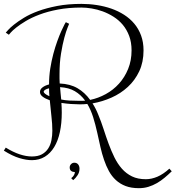

<svg xmlns="http://www.w3.org/2000/svg" viewBox="-20 -753 909 994"><path d="M390.1 -212.9Q371.6 -212.9 347.2 -214.6Q322.8 -216.3 297.9 -220.2Q298.8 -207.5 299.3 -194.8Q299.8 -182.1 299.8 -169.9Q299.8 -114.7 290 -69.3Q280.3 -23.9 260.7 8.3Q241.2 40.5 212.2 58.3Q183.1 76.2 145 76.2Q116.2 76.2 80.3 65.4Q44.4 54.7 0 26.9L9.8 11.2Q47.9 34.7 81.8 45.9Q115.7 57.1 145 57.1Q176.8 57.1 197.3 45.7Q217.8 34.2 229.7 15.4Q241.7 -3.4 246.3 -27.3Q251 -51.3 251 -76.2Q251 -110.8 246.3 -150.4Q241.7 -189.9 237.8 -233.9Q215.3 -241.7 201.2 -252.2Q187 -262.7 187 -276.9Q187 -290.5 200 -300.5Q212.9 -310.5 233.9 -315.9Q233.9 -357.9 240.2 -398.2Q246.6 -438.5 256.1 -474.1Q265.6 -509.8 276.6 -540Q287.6 -570.3 297.4 -592Q307.1 -613.8 313.7 -626Q320.3 -638.2 320.8 -638.2L337.9 -629.9Q337.9 -629.4 330.1 -610.6Q322.3 -591.8 313 -557.6Q303.7 -523.4 295.9 -475.6Q288.1 -427.7 288.1 -369.1Q288.1 -357.9 288.1 -345.5Q288.1 -333 289.1 -320.8Q343.3 -318.4 381.1 -296.4Q418.9 -274.4 446.8 -235.8Q488.8 -244.6 527.6 -265.9Q566.4 -287.1 595.9 -319.8Q625.5 -352.5 643.3 -396Q661.1 -439.5 661.1 -492.2Q661.1 -534.2 648.7 -567.1Q636.2 -600.1 615.5 -624.8Q594.7 -649.4 567.6 -666.5Q540.5 -683.6 511.7 -694.1Q482.9 -704.6 454.3 -709.2Q425.8 -713.9 401.9 -713.9Q334.5 -713.9 280.5 -703.6Q226.6 -693.4 185.1 -677.7Q143.6 -662.1 113.5 -644Q83.5 -626 64 -610.4Q44.4 -594.7 35.2 -584Q25.9 -573.2 25.9 -573.2L9.8 -584Q11.2 -585.4 21.5 -597.2Q31.7 -608.9 52 -625.2Q72.3 -641.6 103.3 -660.6Q134.3 -679.7 177.5 -695.6Q220.7 -711.4 276.4 -722.2Q332 -732.9 401.9 -732.9Q441.9 -732.9 481.4 -726.8Q521 -720.7 556.6 -708.3Q592.3 -695.8 622.8 -676.3Q653.3 -656.7 675.5 -630.1Q697.8 -603.5 710.4 -569.1Q723.1 -534.7 723.1 -492.2Q723.1 -431.2 700.9 -384Q678.7 -336.9 641.8 -303Q605 -269 557.4 -247.8Q509.8 -226.6 459 -217.8Q476.1 -191.4 488.8 -159.2Q503.9 -123 516.4 -84.2Q528.8 -45.4 542.5 -8.3Q556.2 28.8 572.5 62Q588.9 95.2 611.1 120.4Q633.3 145.5 663.3 160.2Q693.4 174.8 734.9 174.8Q764.2 174.8 794.7 161.9Q825.2 148.9 856.9 120.1L869.1 133.8Q851.1 151.4 832 167.2Q813 183.1 792.2 195.1Q771.5 207 748.5 214.1Q725.6 221.2 699.2 221.2Q659.7 221.2 630.6 210.2Q601.6 199.2 580.1 179.4Q558.6 159.7 543.9 132.8Q529.3 106 518.6 74.5Q507.8 43 499.8 7.6Q491.7 -27.8 483.9 -64Q474.1 -108.4 462.2 -146.5Q450.2 -184.6 432.1 -214.8Q421.4 -213.4 410.9 -213.1Q400.4 -212.9 390.1 -212.9ZM291 -301.8Q292 -286.1 293.7 -269.8Q295.4 -253.4 296.9 -237.8Q315.4 -233.9 339.4 -232.4Q363.3 -231 392.1 -231Q398.9 -231 406.2 -231Q413.6 -231 420.9 -231.9Q398.4 -262.7 367.4 -281Q336.4 -299.3 291 -301.8ZM235.8 -254.9Q234.9 -264.6 234.4 -275.1Q233.9 -285.6 233.9 -295.9Q221.2 -293 213.6 -288.1Q206.1 -283.2 206.1 -277.8Q206.1 -273.9 213.1 -267.8Q220.2 -261.7 235.8 -254.9ZM348.6 169.4Q358.4 162.1 363 153.6Q367.7 145 367.7 137.7Q356.4 137.7 348.6 132.1Q340.8 126.5 340.8 113.8Q340.8 104 347.9 96.7Q355 89.4 364.7 89.4Q377.4 89.4 384.5 98.1Q391.6 106.9 391.6 120.6Q391.6 139.2 381.3 154.5Q371.1 169.9 358.9 179.7Z"/></svg>

Font: Clicker Script
Style: Regular
Weight: 400
Designer: Astigmatic (AOETI)
Foundry: Astigmatic (AOETI)
Version: Version 1.000